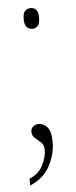

<svg xmlns="http://www.w3.org/2000/svg" viewBox="-50 -537 286 719"><g transform="rotate(-5 93.0 -177.0)"><path d="M94 -430Q81 -430 72.5 -438.5Q64 -447 64 -469Q64 -492 72.5 -500Q81 -508 94 -508Q105 -508 113.5 -500Q122 -492 122 -469Q122 -447 113.5 -438.5Q105 -430 94 -430ZM34 128Q69 114 84.5 83Q100 52 100 26Q100 7 89 -3Q78 -13 67 -22Q56 -31 56 -47Q56 -58 64.5 -65.5Q73 -73 86 -73Q103 -73 117.5 -57.5Q132 -42 132 0Q132 43 109.5 87Q87 131 34 154Z"/></g></svg>

Font: Noto Serif Myanmar ExtraCondensed Thin
Style: Regular
Weight: 100
Width: 2
Designer: Ben Mitchell and the Monotype Design Team
Foundry: Monotype Imaging Inc.
Version: Version 2.106; ttfautohint (v1.8.4.7-5d5b)